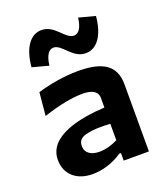

<svg xmlns="http://www.w3.org/2000/svg" viewBox="-150 -930 920 1049"><g transform="rotate(-20 310.0 -406.0)"><path d="M538.5 0V-390.5C538.5 -499.5 468.5 -545.5 325 -545.5C242 -545.5 158 -530 87 -509L74.5 -375C171.5 -407.5 251.5 -420.5 304.5 -420.5C354.5 -420.5 392 -405.5 392 -364.5V-308.5C248.5 -301 55 -264.5 55 -126C55 -43.5 113.5 11.5 209 11.5C260 11.5 324.5 -4 382 -44H392V0ZM93 -651.5 188 -626C194.5 -682.5 214 -711.5 242 -711.5C291.5 -711.5 322 -622 399 -622C464.5 -622 510 -685 520 -794.5L425 -819.5C418.5 -763 398.5 -734.5 370.5 -734.5C320.5 -734.5 290.5 -824 213 -824C147.5 -824 102.5 -760.5 93 -651.5ZM204 -152.5C204 -181 217.5 -197.5 249.5 -206C293.5 -218 354 -216.5 392 -214V-118.5C359.5 -102 321.5 -90.5 285 -90.5C238 -90.5 204 -111 204 -152.5Z"/></g></svg>

Font: Monaspace Argon
Style: Bold
Weight: 700
Designer: Riley Cran & the Lettermatic Team
Foundry: Lettermatic
Version: Version 1.000 (Monaspace Argon)